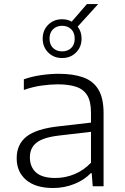

<svg xmlns="http://www.w3.org/2000/svg" viewBox="-20 -910 610 938"><path d="M239.5 8.5Q154 8.5 107.8 -30.8Q61.5 -70 61.5 -137Q61.5 -205 109.8 -243Q158 -281 268 -293L424.5 -311V-359.5Q424.5 -414.5 406 -444.5Q387.5 -474.5 351.2 -486.2Q315 -498 262 -498Q227 -498 183.5 -492Q140 -486 96.5 -470.5V-522.5Q134 -536 179.5 -542.8Q225 -549.5 267 -549.5Q337.5 -549.5 386.5 -532Q435.5 -514.5 460.8 -472.5Q486 -430.5 486 -357.5V0H433L428 -64H423.5Q393 -31.5 343.8 -11.5Q294.5 8.5 239.5 8.5ZM126 -141.5Q126 -94.5 156 -67.5Q186 -40.5 250.5 -40.5Q298.5 -40.5 343.5 -59Q388.5 -77.5 424.5 -115V-266L270.5 -248Q191.5 -239 158.8 -213.2Q126 -187.5 126 -141.5ZM283.5 -626.5Q242.5 -626.5 215.5 -653.5Q188.5 -680.5 188.5 -721.5Q188.5 -762 215.5 -789Q242.5 -816 283.5 -816Q309.5 -816 330.5 -804.5L404.5 -890H459.5L359.5 -780Q378.5 -755 378.5 -721.5Q378.5 -680.5 351.5 -653.5Q324.5 -626.5 283.5 -626.5ZM283.5 -659Q310.5 -659 327.8 -675.5Q345 -692 345 -721.5Q345 -750.5 327.8 -767.2Q310.5 -784 283.5 -784Q256.5 -784 239.2 -767.2Q222 -750.5 222 -721.5Q222 -692 239.2 -675.5Q256.5 -659 283.5 -659Z"/></svg>

Font: Encode Sans Exp Lt
Style: Regular
Weight: 300
Width: 7
Designer: Multiple Designers
Foundry: Impallari Type
Version: Version 3.002; ttfautohint (v1.8.3) -l 8 -r 50 -G 200 -x 14 